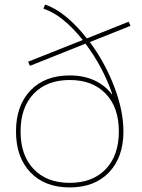

<svg xmlns="http://www.w3.org/2000/svg" viewBox="-20 -810 621 840"><path d="M50 -235Q50 -348 113 -414Q176 -480 285 -480Q345 -480 391.5 -459Q438 -438 469 -398L471 -399Q431 -516 354 -619L111 -522L103 -540L342 -635Q254 -745 170 -772L177 -790Q223 -775 270 -736Q317 -697 360 -642L543 -715L551 -697L373 -626Q439 -537 479.5 -431.5Q520 -326 520 -235Q520 -122 457 -56Q394 10 285 10Q176 10 113 -56Q50 -122 50 -235ZM285 -10Q385 -10 442.5 -70Q500 -130 500 -235Q500 -340 442.5 -400Q385 -460 285 -460Q185 -460 127.5 -400Q70 -340 70 -235Q70 -130 127.5 -70Q185 -10 285 -10Z"/></svg>

Font: Enso Thin
Style: Regular
Weight: 100
Designer: Coji Morishita
Foundry: UNDERFOREST DESIGN
Version: Version 1.000